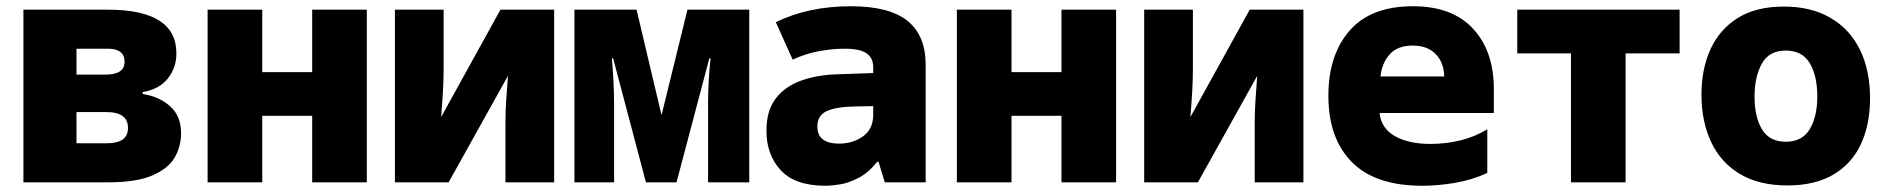

<svg xmlns="http://www.w3.org/2000/svg" viewBox="-20 -584 6040 615"><path d="M55 0V-553H326Q545 -553 545 -413Q545 -367 517.5 -332.5Q490 -298 437 -289V-283Q490 -275 525 -243.5Q560 -212 560 -158Q560 -115 539.5 -79.5Q519 -44 468 -22Q417 0 327 0ZM225 -345H318Q379 -345 379 -386Q379 -428 325 -428H225ZM225 -125H319Q357 -125 373.5 -137.5Q390 -150 390 -174Q390 -225 321 -225H225Z M645 0V-553H820V-353H980V-553H1155V0H980V-213H820V0Z M1245 0V-553H1401V-369Q1401 -330 1399 -294.5Q1397 -259 1393 -209L1583 -553H1755V0H1599V-189Q1599 -227 1601.5 -264Q1604 -301 1607 -341L1417 0Z M1820 0V-553H2019L2099 -215L2182 -553H2380V0H2248V-251Q2248 -284 2250 -322Q2252 -360 2256 -397H2252L2147 0H2049L1944 -397H1940Q1943 -360 1945 -323Q1947 -286 1947 -250V0Z M2624 11Q2527 11 2481 -38.5Q2435 -88 2435 -165Q2435 -229 2464 -267.5Q2493 -306 2544 -325Q2595 -344 2661 -346L2777 -350V-369Q2777 -398 2756 -413Q2735 -428 2686 -428Q2646 -428 2603 -420Q2560 -412 2519 -393L2465 -513Q2570 -564 2705 -564Q2829 -564 2887 -517Q2945 -470 2945 -377V0H2814L2794 -66H2790Q2762 -31 2730.5 -14.5Q2699 2 2671 6.5Q2643 11 2624 11ZM2668 -124Q2711 -124 2744 -147Q2777 -170 2777 -217V-244L2719 -243Q2658 -242 2628 -228Q2598 -214 2598 -179Q2598 -124 2668 -124Z M3045 0V-553H3220V-353H3380V-553H3555V0H3380V-213H3220V0Z M3645 0V-553H3801V-369Q3801 -330 3799 -294.5Q3797 -259 3793 -209L3983 -553H4155V0H3999V-189Q3999 -227 4001.5 -264Q4004 -301 4007 -341L3817 0Z M4536 11Q4385 11 4310 -65Q4235 -141 4235 -277Q4235 -408 4303 -486Q4371 -564 4506 -564Q4632 -564 4698.5 -492Q4765 -420 4765 -298V-222H4399Q4404 -173 4448 -148Q4492 -123 4562 -123Q4612 -123 4658.5 -134.5Q4705 -146 4744 -170V-30Q4694 -7 4639 2Q4584 11 4536 11ZM4402 -339H4606Q4605 -384 4578.5 -411Q4552 -438 4505 -438Q4456 -438 4431 -409.5Q4406 -381 4402 -339Z M5012 0V-413H4840V-553H5360V-413H5187V0Z M5705 10Q5615 10 5553.5 -26.5Q5492 -63 5461 -129Q5430 -195 5430 -281Q5430 -363 5459 -426.5Q5488 -490 5546.5 -526.5Q5605 -563 5694 -563Q5781 -563 5843 -527Q5905 -491 5937.5 -425Q5970 -359 5970 -269Q5970 -186 5941 -123Q5912 -60 5853 -25Q5794 10 5705 10ZM5700 -130Q5753 -130 5777 -170.5Q5801 -211 5801 -275Q5801 -341 5777 -381.5Q5753 -422 5700 -422Q5646 -422 5623 -379.5Q5600 -337 5600 -275Q5600 -209 5624 -169.5Q5648 -130 5700 -130Z"/></svg>

Font: Noto Sans Mono Black
Style: Regular
Weight: 900
Designer: Monotype Design Team
Foundry: Monotype Imaging Inc.
Version: Version 2.014